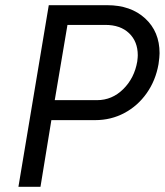

<svg xmlns="http://www.w3.org/2000/svg" viewBox="-20 -720 635 740"><path d="M168 -700H393Q484 -700 539.5 -649Q595 -598 595 -515Q595 -501 591 -473Q580 -410 545.5 -361Q511 -312 459.5 -284.5Q408 -257 347 -257H178L136 0H51ZM354 -334Q412 -334 455 -376.5Q498 -419 509 -483Q511 -499 511 -507Q511 -560 477.5 -592Q444 -624 386 -624H240L191 -334Z"/></svg>

Font: Oak Sans
Style: Italic
Weight: 400
Italic angle: -9.49998°
Foundry: Erik Kennedy, Walven
Version: Version 1.000